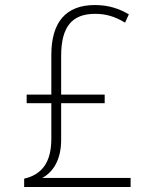

<svg xmlns="http://www.w3.org/2000/svg" viewBox="-20 -743 603 763"><path d="M76 -33V0H499V-36H148C191 -59 223 -108 223 -187V-333H396V-367H223V-520C223 -637 266 -688 358 -688C400 -688 436 -678 477 -653L492 -686C455 -708 412 -723 357 -723C242 -723 184 -655 184 -525V-367H86V-333H184V-192C184 -97 146 -49 76 -33Z"/></svg>

Font: Noto Sans Mono SemiCondensed ExtraLight
Style: Regular
Weight: 200
Width: 4
Designer: Monotype Design Team
Foundry: Monotype Imaging Inc.
Version: Version 2.014